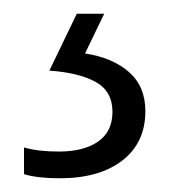

<svg xmlns="http://www.w3.org/2000/svg" viewBox="-20 -20 251 280"><path d="M192 142Q192 188 158.5 214Q125 240 67 240Q35 240 15 234V195Q35 201 66 201Q102 201 123 186.5Q144 172 144 143Q144 113 119.5 99.5Q95 86 52 83L92 0H132L104 58Q144 64 168 85Q192 106 192 142Z"/></svg>

Font: Noto Sans Khmer UI SemiCondensed Light
Style: Regular
Weight: 300
Width: 4
Designer: Danh Hong and the Monotype Design Team
Foundry: Monotype Imaging Inc.
Version: Version 2.002; ttfautohint (v1.8.4.7-5d5b)